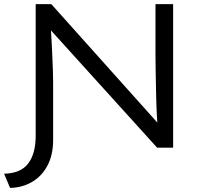

<svg xmlns="http://www.w3.org/2000/svg" viewBox="-22 -720 1014 936"><path d="M27 196 -2 127Q79 125 115.5 77Q152 29 152 -59V-700H228L766 -99L748 -73Q745 -111 742.5 -161.5Q740 -212 739 -265Q738 -318 737 -365.5Q736 -413 736 -443V-700H822V0H744L209 -591L223 -619Q225 -594 227 -564Q229 -534 230.5 -501.5Q232 -469 233.5 -436Q235 -403 236 -373Q237 -343 237 -318V-37Q237 35 209.5 87Q182 139 134 167Q86 195 27 196Z"/></svg>

Font: Lexend Giga Light
Style: Regular
Weight: 300
Version: Version 1.007